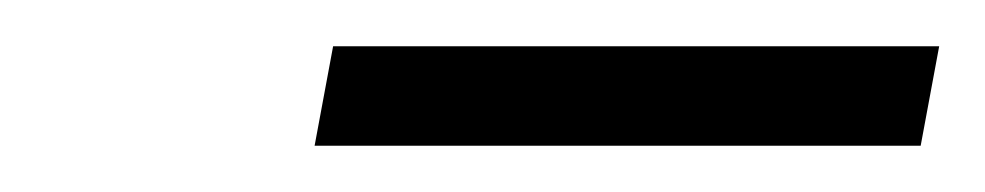

<svg xmlns="http://www.w3.org/2000/svg" viewBox="-20 -653 426 83"><path d="M116 -590H378L386 -633H124Z"/></svg>

Font: Uncut Sans Light Italic
Style: Regular
Weight: 300
Italic angle: -11°
Designer: Kasper Nordkvist
Foundry: UNCUT.wtf
Version: Version 1.304;Glyphs 3.2 (3246)